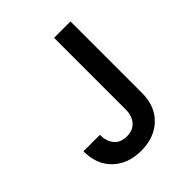

<svg xmlns="http://www.w3.org/2000/svg" viewBox="-194 -820 952 952"><g transform="rotate(-45 282.0 -344.0)"><path d="M454 -695V-194Q454 -101 397.5 -47Q341 7 249 7Q157 7 100.5 -47Q44 -101 44 -194H159Q160 -148 182.5 -121Q205 -94 249 -94Q293 -94 316 -121.5Q339 -149 339 -194V-695Z"/></g></svg>

Font: Poppins Medium A&M
Style: Regular
Weight: 500
Designer: Ninad Kale (Devanagari), Jonny Pinhorn (Latin)
Foundry: Indian Type Foundry
Version: 4.004